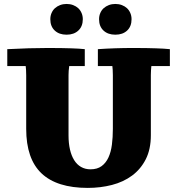

<svg xmlns="http://www.w3.org/2000/svg" viewBox="-20 -921 878 952"><path d="M390.6 -825.7Q390.6 -790.5 368.7 -769.8Q346.7 -749 310.1 -749Q273.4 -749 251.5 -769.5Q229.5 -790 229.5 -825.7Q229.5 -842.3 235.6 -856.4Q241.7 -870.6 252.4 -880.4Q263.2 -890.1 278.1 -895.8Q293 -901.4 310.1 -901.4Q327.6 -901.4 342.5 -895.8Q357.4 -890.1 367.9 -880.4Q378.4 -870.6 384.5 -856.4Q390.6 -842.3 390.6 -825.7ZM632.3 -825.7Q632.3 -790 610.4 -769.5Q588.4 -749 551.8 -749Q515.1 -749 493.2 -769.5Q471.2 -790 471.2 -825.7Q471.2 -842.3 477.3 -856.4Q483.4 -870.6 494.1 -880.4Q504.9 -890.1 519.8 -895.8Q534.7 -901.4 551.8 -901.4Q569.3 -901.4 584.2 -895.8Q599.1 -890.1 609.6 -880.4Q620.1 -870.6 626.2 -856.4Q632.3 -842.3 632.3 -825.7ZM730.5 -593.3Q729.5 -585 728.8 -573.7Q728 -562.5 728 -548.3V-251Q728 -181.2 702.9 -131.6Q677.7 -82 634.8 -50.3Q591.8 -18.6 534.9 -3.9Q478 10.7 415 10.7Q262.2 10.7 186 -61.3Q109.9 -133.3 109.9 -282.2V-548.3Q109.9 -563.5 109.1 -574.7Q108.4 -585.9 107.4 -593.3H16.1V-677.2Q127.9 -683.1 217.8 -683.1Q256.3 -683.1 284.7 -682.6Q313 -682.1 334.2 -681.4Q355.5 -680.7 371.1 -679.7Q386.7 -678.7 400.4 -677.2V-593.3H323.2Q321.3 -581.1 320.6 -570.1Q319.8 -559.1 319.8 -548.3V-249Q319.8 -210.9 326.9 -179.9Q334 -148.9 347.7 -127Q361.3 -105 381.8 -93.3Q402.3 -81.5 428.7 -81.5Q462.4 -81.5 483.9 -97.4Q505.4 -113.3 517.8 -140.4Q530.3 -167.5 534.9 -203.9Q539.6 -240.2 539.6 -281.7V-548.3Q539.6 -563.5 538.8 -574.7Q538.1 -585.9 537.1 -593.3H465.3V-677.2Q548.8 -683.1 643.6 -683.1Q679.2 -683.1 706.3 -682.6Q733.4 -682.1 754.4 -681.4Q775.4 -680.7 791.7 -679.7Q808.1 -678.7 822.3 -677.2V-593.3Z"/></svg>

Font: Tienne Black
Style: Regular
Weight: 900
Designer: vernon adams
Foundry: vernon adams
Version: Version 001.001